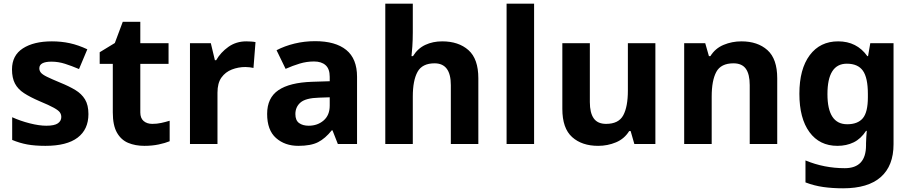

<svg xmlns="http://www.w3.org/2000/svg" viewBox="-20 -780 4938 1040"><path d="M459 -162Q459 -79 400.5 -34.5Q342 10 226 10Q169 10 128 2.5Q87 -5 46 -22V-145Q90 -125 141 -112Q192 -99 231 -99Q275 -99 293.5 -112Q312 -125 312 -146Q312 -160 304.5 -171Q297 -182 272 -196Q247 -210 194 -232Q143 -254 110 -275.5Q77 -297 61 -327.5Q45 -358 45 -404Q45 -480 104 -518Q163 -556 261 -556Q312 -556 358 -546Q404 -536 453 -513L408 -406Q368 -423 332 -434.5Q296 -446 259 -446Q193 -446 193 -410Q193 -397 201.5 -386.5Q210 -376 234.5 -364Q259 -352 307 -332Q354 -313 388 -292.5Q422 -272 440.5 -241.5Q459 -211 459 -162Z M805 -109Q830 -109 853 -114Q876 -119 899 -126V-15Q875 -5 839.5 2.5Q804 10 762 10Q713 10 674.5 -6Q636 -22 613.5 -61.5Q591 -101 591 -171V-434H520V-497L602 -547L645 -662H740V-546H893V-434H740V-171Q740 -140 758 -124.5Q776 -109 805 -109Z M1314 -556Q1325 -556 1340 -555Q1355 -554 1364 -552L1353 -412Q1346 -414 1332.5 -415.5Q1319 -417 1309 -417Q1271 -417 1236 -403.5Q1201 -390 1179.5 -360Q1158 -330 1158 -278V0H1009V-546H1122L1144 -454H1151Q1175 -496 1217 -526Q1259 -556 1314 -556Z M1687 -557Q1797 -557 1855.5 -509.5Q1914 -462 1914 -364V0H1810L1781 -74H1777Q1742 -30 1703 -10Q1664 10 1596 10Q1523 10 1475 -32.5Q1427 -75 1427 -163Q1427 -250 1488 -291.5Q1549 -333 1671 -337L1766 -340V-364Q1766 -407 1743.5 -427Q1721 -447 1681 -447Q1641 -447 1603 -435.5Q1565 -424 1527 -407L1478 -508Q1522 -531 1575.5 -544Q1629 -557 1687 -557ZM1708 -251Q1636 -249 1608 -225Q1580 -201 1580 -162Q1580 -128 1600 -113.5Q1620 -99 1652 -99Q1700 -99 1733 -127.5Q1766 -156 1766 -208V-253Z M2216 -605Q2216 -565 2213.5 -528Q2211 -491 2209 -476H2217Q2243 -518 2284 -537Q2325 -556 2375 -556Q2464 -556 2517.5 -508.5Q2571 -461 2571 -356V0H2422V-319Q2422 -437 2334 -437Q2267 -437 2241.5 -390.5Q2216 -344 2216 -257V0H2067V-760H2216Z M2873 0H2724V-760H2873Z M3530 -546V0H3416L3396 -70H3388Q3362 -28 3316.5 -9Q3271 10 3220 10Q3132 10 3079 -37.5Q3026 -85 3026 -190V-546H3175V-227Q3175 -169 3196 -139Q3217 -109 3263 -109Q3331 -109 3356 -155.5Q3381 -202 3381 -289V-546Z M3996 -556Q4084 -556 4137 -508.5Q4190 -461 4190 -356V0H4041V-319Q4041 -378 4020 -407.5Q3999 -437 3953 -437Q3885 -437 3860 -390.5Q3835 -344 3835 -257V0H3686V-546H3800L3820 -476H3828Q3854 -518 3899.5 -537Q3945 -556 3996 -556Z M4520 -556Q4621 -556 4678 -476H4682L4694 -546H4820V1Q4820 118 4751 179Q4682 240 4547 240Q4489 240 4439.5 233Q4390 226 4343 208V89Q4444 131 4556 131Q4671 131 4671 7V-4Q4671 -21 4672.5 -39Q4674 -57 4675 -71H4671Q4643 -28 4604 -9Q4565 10 4516 10Q4419 10 4364.5 -64.5Q4310 -139 4310 -272Q4310 -406 4366 -481Q4422 -556 4520 -556ZM4567 -435Q4462 -435 4462 -270Q4462 -107 4569 -107Q4626 -107 4653.5 -139.5Q4681 -172 4681 -253V-271Q4681 -359 4654 -397Q4627 -435 4567 -435Z"/></svg>

Font: Noto Sans Bamum
Style: Bold
Weight: 700
Designer: Monotype Design Team
Foundry: Monotype Imaging Inc.
Version: Version 2.002; ttfautohint (v1.8.4.7-5d5b)